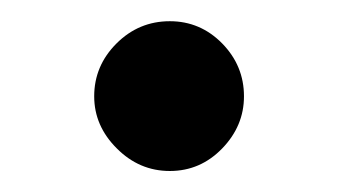

<svg xmlns="http://www.w3.org/2000/svg" viewBox="-20 -147 320 181"><path d="M68.8 -56.2Q68.8 -85 89.8 -106Q110.8 -127 140.1 -127Q168.9 -127 189.5 -106Q210 -85 210 -56.2Q210 -28.3 189.5 -7.1Q168.9 14.2 140.1 14.2Q111.3 14.2 90.1 -7.1Q68.8 -28.3 68.8 -56.2Z"/></svg>

Font: Aref Ruqaa
Style: Bold
Weight: 700
Designer: Abdullah Aref
Version: Version 1.002